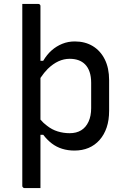

<svg xmlns="http://www.w3.org/2000/svg" viewBox="-20 -753 640 973"><path d="M93 -733H174Q178 -733 180 -731.5Q182 -730 183.5 -728Q185 -726 185 -722V-445H199Q218 -477 242 -498Q266 -519 295.5 -531Q325 -543 359 -543Q411 -543 450 -519.5Q489 -496 511 -452Q533 -408 533 -347V-191Q533 -144 520.5 -107Q508 -70 484.5 -43.5Q461 -17 429 -3.5Q397 10 357 10Q324 10 295 1Q266 -8 242.5 -26Q219 -44 199 -70H185V200H104Q101 200 98.5 198.5Q96 197 94.5 194.5Q93 192 93 189ZM185 -358V-147Q200 -129 218 -116Q243 -96 272.5 -87Q302 -78 333 -78Q367 -78 391 -92.5Q415 -107 428.5 -136Q442 -165 442 -205V-333Q442 -365 434 -388.5Q426 -412 411 -427Q397 -441 377.5 -448Q358 -455 333 -455Q304 -455 276.5 -442.5Q249 -430 222 -404Q203 -385 185 -358Z"/></svg>

Font: Code D OnePiece
Style: Regular
Weight: 400
Version: Version 1.085; ttfautohint (v1.8.4.7-5d5b);Nerd Fonts 3.0.2